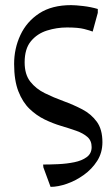

<svg xmlns="http://www.w3.org/2000/svg" viewBox="-20 -501 419 748"><path d="M177 227 149 151 148 140Q175 140 207.5 138.5Q240 137 269.5 131Q299 125 318 111Q337 97 337 72Q337 47 320.5 32.5Q304 18 277 8.5Q250 -1 218 -10.5Q186 -20 154 -35.5Q122 -51 95 -77Q68 -103 51.5 -145.5Q35 -188 35 -252Q35 -312 59.5 -364.5Q84 -417 133 -449Q182 -481 257 -481Q274 -481 304 -477.5Q334 -474 361 -466V-451L341 -378Q331 -382 308 -388Q285 -394 241 -394Q201 -394 163 -382Q125 -370 100.5 -340.5Q76 -311 76 -258Q76 -211 98 -183Q120 -155 154.5 -138Q189 -121 227.5 -107Q266 -93 300.5 -75Q335 -57 357 -27Q379 3 379 53Q379 94 358.5 126Q338 158 306.5 180.5Q275 203 240.5 215Q206 227 177 227Z"/></svg>

Font: STIX Two Text
Style: Regular
Weight: 400
Designer: Ross Mills, John Hudson & Paul Hanslow, Tiro Typeworks Ltd; with prior portions MicroPress Inc., and Coen Hoffman.
Foundry: Tiro Typeworks Ltd
Version: Version 2.13 b171